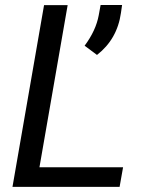

<svg xmlns="http://www.w3.org/2000/svg" viewBox="-20 -731 567 751"><path d="M359.4 -516.1C412.1 -557.1 443.4 -611.8 453.1 -680.7L457.5 -711.4H373.5L366.2 -671.4C358.9 -631.8 340.8 -592.3 311 -552.2ZM244.6 -710.9H152.3L28.8 0H447.8L461.4 -76.7H134.3Z"/></svg>

Font: Roboto
Style: Italic
Weight: 400
Italic angle: -12°
Designer: Google
Version: Version 2.137; 2017